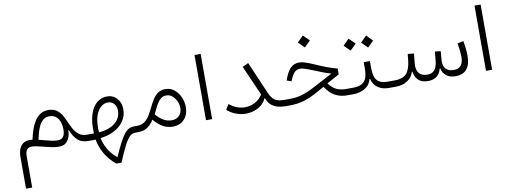

<svg xmlns="http://www.w3.org/2000/svg" viewBox="-73 -1066 4888 1839"><g transform="rotate(-10 2371.5 -146.0)"><path d="M395 -358.4Q439.9 -358.4 469.7 -340.3Q499.5 -322.3 519.8 -291.3Q540 -260.3 555.7 -221.7Q571.3 -184.1 591.6 -147Q611.8 -109.9 642.1 -85.7Q672.4 -61.5 717.8 -61.5H718.3V0H717.8Q657.7 0 619.6 -35.4Q581.5 -70.8 556.2 -134.3L551.3 -133.3Q550.8 -73.2 522.2 -33.9Q493.7 5.4 438.5 5.4Q404.8 5.4 369.1 -2Q333.5 -9.3 289.1 -20.5Q255.4 -29.8 227.5 -35.4Q199.7 -41 180.2 -41Q146 -41 130.9 -20.8Q115.7 -0.5 115.7 44.4V346.2H55.7V37.1Q55.7 -35.6 91.6 -75.2Q127.4 -114.7 198.2 -104.5Q207 -148.9 221.7 -193.8Q236.3 -238.8 259 -275.9Q281.7 -313 315.2 -335.7Q348.6 -358.4 395 -358.4ZM394 -297.9Q359.4 -297.9 335.7 -278.6Q312 -259.3 296.6 -228.5Q281.2 -197.8 271.2 -162.4Q261.2 -127 254.4 -94.2Q267.6 -90.8 283.2 -86.9Q298.8 -83 312.5 -79.1Q351.6 -68.8 379.9 -62.7Q408.2 -56.6 434.1 -56.6Q472.2 -56.6 489.7 -79.8Q507.3 -103 507.3 -154.8Q507.3 -189 496.1 -221.9Q484.9 -254.9 460 -276.4Q435.1 -297.9 394 -297.9Z M971.2 -389.2Q1029.3 -389.2 1067.4 -347.4Q1105.5 -305.7 1105.5 -238.8Q1105.5 -178.7 1072.8 -129.4Q1040 -80.1 981 -48.1Q921.9 -16.1 843.3 -6.8Q853 47.9 885 103.3Q917 158.7 968.3 200.2H970.7Q1006.8 119.1 1033.7 67.9Q1060.5 16.6 1083.3 -11.5Q1106 -39.6 1128.9 -50.5Q1151.9 -61.5 1180.7 -61.5H1205.1V0H1180.7Q1158.7 0 1139.9 11Q1121.1 22 1101.6 50Q1082 78.1 1057.6 128.9Q1033.2 179.7 999.5 259.8H948.7Q882.3 205.1 843.8 137Q805.2 68.8 793.9 0H718.3Q705.6 0 705.6 -30.8Q705.6 -61.5 718.3 -61.5H788.1Q782.2 -169.9 805.2 -242.9Q828.1 -315.9 871.8 -352.5Q915.5 -389.2 971.2 -389.2ZM837.4 -64Q901.9 -67.4 950.2 -90.1Q998.5 -112.8 1025.6 -149.9Q1052.7 -187 1052.7 -234.4Q1052.7 -277.8 1029.5 -304.2Q1006.3 -330.6 971.2 -330.6Q909.2 -330.6 869.1 -263.4Q829.1 -196.3 837.4 -64Z M1205.1 -61.5Q1250.5 -61.5 1279.8 -82Q1309.1 -102.5 1329.8 -136.7Q1350.6 -170.9 1370.1 -211.4Q1390.6 -253.4 1412.1 -287.4Q1433.6 -321.3 1462.6 -341.3Q1491.7 -361.3 1534.7 -361.3Q1584 -361.3 1620.8 -331.5Q1657.7 -301.8 1678.2 -255.1Q1698.7 -208.5 1698.7 -158.7Q1698.7 -84.5 1656.5 -39.6Q1614.3 5.4 1544.4 5.4Q1490.2 5.4 1445.3 -21.2Q1400.4 -47.9 1362.8 -94.2Q1336.9 -52.7 1300.8 -26.4Q1264.6 0 1205.1 0Q1192.4 0 1192.4 -30.8Q1192.4 -61.5 1205.1 -61.5ZM1393.1 -139.6Q1428.7 -99.1 1465.3 -77.6Q1502 -56.2 1544.9 -56.2Q1591.3 -56.2 1618.4 -84.7Q1645.5 -113.3 1645.5 -159.7Q1645.5 -191.4 1631.1 -223.6Q1616.7 -255.9 1591.6 -277.8Q1566.4 -299.8 1533.7 -299.8Q1502.4 -299.8 1481 -283.2Q1459.5 -266.6 1443.4 -239.5Q1427.2 -212.4 1412.1 -180.2Z M1926.8 0H1867.2V-634.3H1926.8Z M2359.9 -469.2 2493.2 -158.7Q2517.6 -101.6 2549.8 -81.5Q2582 -61.5 2635.3 -61.5H2643.6V0H2635.3Q2572.3 0 2526.9 -24.9Q2481.4 -49.8 2459.5 -108.4H2454.6Q2430.2 -53.7 2375 -24.4Q2319.8 4.9 2255.9 4.9Q2209.5 4.9 2162.6 -12Q2115.7 -28.8 2074.2 -64L2106 -115.2Q2141.6 -85.4 2180.4 -71.3Q2219.2 -57.1 2257.8 -57.1Q2309.1 -57.1 2355.5 -81.5Q2401.9 -106 2429.7 -151.9L2301.8 -441.4Z M2840.8 -389.6Q2864.3 -389.6 2898.2 -379.4Q2932.1 -369.1 2998 -339.8Q3060.5 -312.5 3105.5 -296.1Q3150.4 -279.8 3195.3 -268.6V-211.9L3075.7 -146.5V-141.6Q3111.8 -95.7 3150.9 -78.6Q3189.9 -61.5 3236.8 -61.5H3273.9V0H3234.9Q3177.2 0 3126.2 -26.4Q3075.2 -52.7 3030.3 -119.1L2957.5 -78.6Q2882.3 -36.6 2819.1 -18.3Q2755.9 0 2684.6 0H2643.6Q2630.9 0 2630.9 -30.8Q2630.9 -61.5 2643.6 -61.5H2694.3Q2755.4 -61.5 2808.6 -76.7Q2861.8 -91.8 2932.6 -128.4L3122.1 -228.5V-233.4Q3089.4 -242.2 3052.7 -255.9Q3016.1 -269.5 2968.3 -289.6Q2915.5 -311 2886.7 -320.3Q2857.9 -329.6 2840.3 -329.6Q2807.6 -329.6 2785.2 -307.6Q2762.7 -285.6 2742.2 -233.4L2739.3 -225.1L2693.4 -240.2L2696.3 -248.5Q2723.6 -323.7 2757.1 -356.7Q2790.5 -389.6 2840.8 -389.6ZM2862.8 -579.6 2920.9 -638.2 2979.5 -579.6 2920.9 -521.5Z M3511.2 -224.1Q3511.2 -172.9 3521.7 -136.5Q3532.2 -100.1 3561.5 -80.8Q3590.8 -61.5 3647.5 -61.5H3687V0H3645.5Q3583.5 0 3539.8 -30.3Q3496.1 -60.5 3482.9 -117.2H3478Q3464.8 -60.1 3414.6 -30Q3364.3 0 3300.3 0H3273.9Q3261.2 0 3261.2 -30.8Q3261.2 -61.5 3273.9 -61.5H3300.3Q3363.3 -61.5 3395.8 -80.8Q3428.2 -100.1 3439.7 -136.7Q3451.2 -173.3 3451.2 -224.1V-285.2H3511.2ZM3289.1 -473.6 3347.2 -532.2 3405.8 -473.6 3347.2 -415.5ZM3459 -473.6 3517.6 -532.2 3575.7 -473.6 3517.6 -415.5Z M4030.3 -61.5Q4078.1 -61.5 4102.1 -90.3Q4126 -119.1 4132.3 -182.6L4140.6 -266.6L4195.8 -261.2L4189.5 -183.1Q4183.6 -121.1 4210.2 -91.3Q4236.8 -61.5 4288.6 -61.5Q4381.8 -61.5 4381.8 -172.9Q4381.8 -189.5 4379.6 -213.9Q4377.4 -238.3 4374.3 -262.9Q4371.1 -287.6 4367.7 -305.2L4425.8 -319.3Q4431.6 -289.6 4436.5 -247.6Q4441.4 -205.6 4441.4 -173.8Q4441.4 0 4294.9 0Q4238.8 0 4205.6 -26.6Q4172.4 -53.2 4162.6 -100.1H4157.7Q4132.3 0 4027.3 0Q3969.2 0 3936 -29.8Q3902.8 -59.6 3894.5 -114.3H3889.6Q3875 -63 3827.9 -31.5Q3780.8 0 3713.9 0H3687Q3674.3 0 3674.3 -31.2Q3674.3 -61.5 3687 -61.5H3713.9Q3790 -61.5 3826.7 -99.6Q3863.3 -137.7 3873 -223.1L3879.9 -289.1L3939.9 -283.7L3930.7 -192.9Q3923.8 -129.9 3949.7 -95.7Q3975.6 -61.5 4030.3 -61.5Z M4649.9 0H4590.3V-634.3H4649.9Z"/></g></svg>

Font: Estedad-FD Light
Style: Regular
Weight: 300
Designer: Amin Abedi
Version: Version 7.3